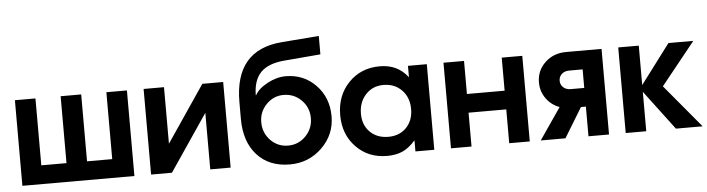

<svg xmlns="http://www.w3.org/2000/svg" viewBox="-48 -1010 4556 1238"><g transform="rotate(-5 2229.5 -391.5)"><path d="M54 0V-554H187V-121H350V-554H483V-121H646V-554H779V0Z M887 0V-554H1019V-188L1267 -554H1402V0H1270V-366L1022 0Z M1604 -451 1606 -450Q1628 -492 1688 -524Q1748 -556 1806 -556Q1923 -556 2001 -475Q2079 -394 2079 -273Q2079 -154 1993 -70.5Q1907 13 1785 13Q1651 13 1573 -73Q1495 -159 1495 -307V-416Q1495 -753 1801 -777L2042 -796V-677L1806 -657Q1702 -648 1653.5 -598Q1605 -548 1604 -451ZM1945 -273Q1945 -342 1897.5 -389.5Q1850 -437 1782 -437Q1717 -437 1670.5 -389Q1624 -341 1624 -274Q1624 -205 1670.5 -157Q1717 -109 1784 -109Q1851 -109 1898 -157Q1945 -205 1945 -273Z M2135 -275Q2135 -402 2214.5 -484.5Q2294 -567 2417 -567Q2532 -567 2598 -480V-554H2720V0H2598V-72Q2558 -26 2515.5 -6.5Q2473 13 2414 13Q2293 13 2214 -68.5Q2135 -150 2135 -275ZM2269 -272Q2269 -199 2314.5 -154Q2360 -109 2433 -109Q2505 -109 2549.5 -155Q2594 -201 2594 -275Q2594 -350 2548 -397.5Q2502 -445 2429 -445Q2359 -445 2314 -396Q2269 -347 2269 -272Z M2828 0V-554H2961V-340H3205V-554H3338V0H3205V-219H2961V0Z M3718 -313V-433H3631Q3601 -433 3582.5 -416Q3564 -399 3564 -373Q3564 -347 3582.5 -330Q3601 -313 3631 -313ZM3409 0 3549 -204Q3495 -224 3462.5 -270Q3430 -316 3430 -373Q3430 -450 3485 -502Q3540 -554 3622 -554H3851V0H3718V-192H3686L3569 0Z M3959 0V-554H4092V-299L4284 -554H4445L4224 -279L4457 0H4284L4092 -255V0Z"/></g></svg>

Font: Involve
Style: Bold
Weight: 700
Designer: Stefan Peev
Foundry: Context Ltd.
Version: Version 1.001